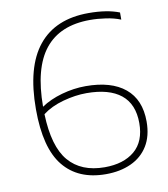

<svg xmlns="http://www.w3.org/2000/svg" viewBox="-84 -820 786 900"><g transform="rotate(-10 308.5 -370.0)"><path d="M578 -201Q578 -132.5 549 -85.5Q520 -38.5 468 -14.8Q416 9 348 9Q216.5 9 146.8 -76.8Q77 -162.5 77 -347Q77 -548 158.5 -648.5Q240 -749 398 -749Q486 -749 544 -726V-692Q513.5 -704.5 474.5 -710.2Q435.5 -716 399 -716Q256 -716 184.2 -626.5Q112.5 -537 112 -353.5Q153 -381.5 210.5 -397.8Q268 -414 325 -414Q446.5 -414 512.2 -359.8Q578 -305.5 578 -201ZM543 -200Q543 -290.5 486.8 -335.8Q430.5 -381 323 -381Q270 -381 211.5 -365Q153 -349 112.5 -318Q117.5 -163 177 -93.5Q236.5 -24 348 -24Q438 -24 490.5 -68.2Q543 -112.5 543 -200Z"/></g></svg>

Font: Encode Sans Expanded Thin
Style: Regular
Weight: 250
Width: 7
Designer: Multiple Designers
Foundry: Impallari Type
Version: Version 2.000